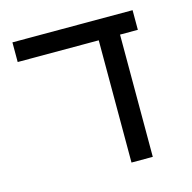

<svg xmlns="http://www.w3.org/2000/svg" viewBox="-92 -691 784 783"><g transform="rotate(-15 300.0 -299.5)"><path d="M459 0H369.1V-516.1H26.9V-599.1H534.2V-516.1H459Z"/></g></svg>

Font: Cousine
Style: Regular
Weight: 400
Monospace: yes
Designer: Steve Matteson
Foundry: Ascender Corporation
Version: Version 1.20